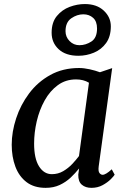

<svg xmlns="http://www.w3.org/2000/svg" viewBox="-20 -896 613 926"><path d="M456 -93.5Q453 -70 459.8 -61.5Q466.5 -53 475 -53Q490 -53 519 -79.5L533 -53.5Q529 -46.5 513.8 -31.2Q498.5 -16 474.8 -3Q451 10 421 10Q392.5 10 374.8 -5Q357 -20 357.5 -53.5L361.5 -83.5Q343.5 -61 320.8 -39.5Q298 -18 268.2 -4Q238.5 10 200 10Q144.5 10 108.2 -17.5Q72 -45 54.2 -92.2Q36.5 -139.5 36.5 -198Q36.5 -260 57.8 -325Q79 -390 120.2 -445.2Q161.5 -500.5 222.2 -534.2Q283 -568 361.5 -568Q384.5 -568 412.8 -561.8Q441 -555.5 462 -547.5L521 -567.5ZM409 -497Q382.5 -513 347 -513Q296.5 -513 258.8 -485.2Q221 -457.5 195.5 -411.8Q170 -366 157.2 -311.2Q144.5 -256.5 144.5 -203.5Q144.5 -131.5 168.2 -93.8Q192 -56 230 -56Q260 -56 284.8 -70.5Q309.5 -85 328.5 -105.2Q347.5 -125.5 361 -143.5ZM358 -627Q297 -627 263 -658.5Q229 -690 229 -738Q229 -788 254 -818.5Q279 -849 315.8 -862.8Q352.5 -876.5 389 -876.5Q446.5 -876.5 480.5 -844.8Q514.5 -813 514.5 -769Q514.5 -720 491.8 -688.5Q469 -657 433 -642Q397 -627 358 -627ZM363 -678Q393.5 -678 420.8 -695.8Q448 -713.5 448 -758.5Q448 -793 429 -810Q410 -827 382 -827Q351.5 -827 323.8 -807.8Q296 -788.5 296 -745.5Q296 -718 315.5 -698Q335 -678 363 -678Z"/></svg>

Font: Merriweather
Style: Italic
Weight: 400
Italic angle: -7.8°
Designer: Eben Sorkin
Foundry: Eben Sorkin
Version: Version 2.100